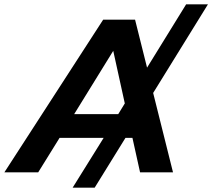

<svg xmlns="http://www.w3.org/2000/svg" viewBox="-83 -790 973 880"><path d="M250 70 392 -158H190L92 0H-63L390 -700H536L591 -480L770 -770H870L619 -364L710 0H559L524 -158H492L351 70ZM459 -267 489 -316 436 -557 257 -267Z"/></svg>

Font: Montserrat
Style: Bold Italic
Weight: 700
Italic angle: -11.3°
Designer: Julieta Ulanovsky
Foundry: Julieta Ulanovsky
Version: Version 9.000; ttfautohint (v1.8.4.7-5d5b)